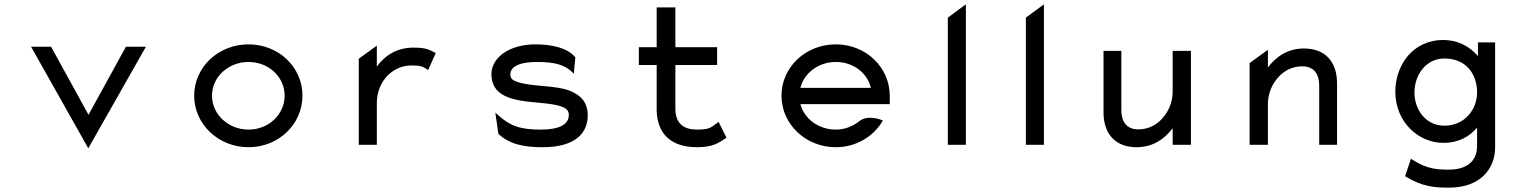

<svg xmlns="http://www.w3.org/2000/svg" viewBox="-20 -666 7029 883"><path d="M123 -451 386 16 651 -451H559L387 -138L215 -451Z M1123 -381C1216 -381 1289 -312 1289 -226C1289 -140 1216 -70 1123 -70C1030 -70 955 -140 955 -226C955 -312 1030 -381 1123 -381ZM1123 11C1262 11 1371 -95 1371 -226C1371 -357 1262 -462 1123 -462C984 -462 873 -357 873 -226C873 -95 984 11 1123 11Z M1979 -425C1951 -438 1939 -447 1881 -447C1802 -447 1748 -408 1713 -360V-456L1630 -396V0H1713V-191C1713 -244 1733 -287 1760 -316C1786 -343 1823 -365 1873 -365C1918 -365 1926 -359 1944 -347L1949 -344L1984 -422Z M2274 -49C2325 0 2398 11 2475 11C2630 11 2683 -57 2683 -136C2683 -201 2644 -232 2597 -250C2532 -274 2430 -267 2363 -288C2342 -295 2327 -302 2327 -323C2327 -365 2380 -381 2449 -381C2534 -381 2578 -367 2612 -334L2619 -327L2626 -402L2625 -403C2590 -447 2514 -462 2443 -462C2319 -462 2240 -399 2240 -325C2240 -241 2306 -215 2377 -203C2434 -193 2508 -193 2557 -178C2579 -171 2596 -161 2596 -138C2596 -89 2544 -70 2468 -70C2375 -70 2327 -85 2268 -139L2258 -148L2272 -51Z M3321 -33 3285 -105 3280 -102C3251 -81 3246 -70 3186 -70C3117 -70 3086 -104 3086 -168V-367H3278V-449H3086V-632H3000V-449H2918V-367H3000V-160C3002 -50 3066 11 3186 11C3257 11 3285 -8 3318 -31Z M4072 -187V-225C4072 -356 3963 -462 3824 -462C3685 -462 3574 -357 3574 -226C3574 -95 3685 11 3824 11C3915 11 3994 -36 4037 -106L4040 -111L4035 -114C4035 -114 3971 -141 3931 -108C3902 -85 3865 -70 3824 -70C3745 -70 3679 -119 3661 -187ZM3661 -262C3678 -330 3744 -381 3824 -381C3904 -381 3969 -331 3985 -262Z M4422 0V-646L4339 -585V0Z M4781 0V-646L4698 -585V0Z M5055 -149C5055 -54 5106 11 5207 11C5284 11 5336 -28 5373 -76V0H5457V-432H5373V-245C5373 -192 5351 -149 5324 -120C5300 -93 5263 -71 5215 -71C5161 -71 5137 -107 5137 -159V-432H5055Z M6129 -283C6129 -378 6078 -443 5977 -443C5900 -443 5848 -404 5811 -356V-437L5727 -376V0H5811V-187C5811 -240 5833 -283 5860 -312C5884 -339 5921 -361 5969 -361C6023 -361 6047 -325 6047 -273V0H6129Z M6485 -240C6485 -323 6539 -397 6623 -397C6718 -397 6773 -331 6773 -240C6773 -164 6717 -88 6623 -88C6535 -88 6485 -164 6485 -240ZM6397 -245C6397 -103 6505 -9 6617 -9C6689 -9 6738 -38 6773 -79V6C6773 75 6726 114 6644 114C6589 114 6543 112 6475 68L6469 64L6442 144L6445 146C6521 193 6579 197 6644 197C6789 197 6856 109 6856 12V-471H6777V-408C6743 -448 6690 -482 6617 -482C6475 -482 6397 -363 6397 -245Z"/></svg>

Font: Charger Monospace
Style: Regular
Weight: 400
Designer: Jasper
Foundry: Cannot Into Space Fonts
Version: Version 0.980